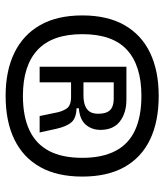

<svg xmlns="http://www.w3.org/2000/svg" viewBox="28 -762 571 666"><g transform="rotate(90 313.0 -428.5)"><path d="M312 -163Q225 -163 162.5 -193.5Q100 -224 66.5 -283Q33 -342 33 -429Q33 -516 66.5 -575Q100 -634 162.5 -664Q225 -694 312 -694Q401 -694 463.5 -664Q526 -634 559 -575Q592 -516 592 -429Q592 -342 559 -283Q526 -224 463.5 -193.5Q401 -163 312 -163ZM312 -223Q383 -223 431 -245.5Q479 -268 503 -313.5Q527 -359 527 -429Q527 -498 503 -544Q479 -590 431 -612Q383 -634 312 -634Q207 -634 152.5 -584Q98 -534 98 -429Q98 -325 152.5 -274Q207 -223 312 -223ZM211 -281V-582H325Q371 -582 400.5 -559.5Q430 -537 430 -492Q430 -462 412 -441Q394 -420 355 -417V-409Q389 -408 403.5 -391.5Q418 -375 426 -340L439 -281H382L371 -334Q367 -358 356.5 -374Q346 -390 316 -390H265V-281ZM265 -433H310Q331 -433 345.5 -438.5Q360 -444 367 -455Q374 -466 374 -484Q374 -504 368 -516Q362 -528 350 -533Q338 -538 321 -538H265Z"/></g></svg>

Font: Bricolage Grotesque 96pt ExtraBold Light
Style: Regular
Weight: 300
Version: Version 1.001;gftools[0.9.33.dev8+g029e19f]